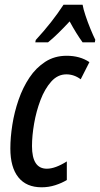

<svg xmlns="http://www.w3.org/2000/svg" viewBox="-20 -786 425 816"><path d="M157 10Q92 10 58 -32.5Q24 -75 24 -155Q24 -202 32.5 -256Q41 -310 59 -362Q77 -414 105 -456Q133 -498 172.5 -523.5Q212 -549 263 -549Q320 -549 360 -522L323 -449Q295 -470 262 -470Q225 -470 197.5 -439Q170 -408 152 -360.5Q134 -313 125 -261Q116 -209 116 -165Q116 -69 179 -69Q215 -69 264 -100V-21Q243 -8 215 1Q187 10 157 10ZM132 -616Q202 -692 250 -766H331Q334 -748 343.5 -719.5Q353 -691 364.5 -663Q376 -635 385 -617L383 -606H331Q318 -624 304 -646.5Q290 -669 276 -695Q251 -668 227.5 -645Q204 -622 184 -606H130Z"/></svg>

Font: Noto Sans ExtraCondensed Medium
Style: Italic
Weight: 500
Width: 2
Italic angle: -12°
Designer: Monotype Design Team
Foundry: Monotype Imaging Inc.
Version: Version 2.013; ttfautohint (v1.8.4.7-5d5b)